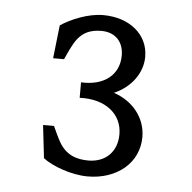

<svg xmlns="http://www.w3.org/2000/svg" viewBox="-40 -747 506 507"><g transform="rotate(5 213.5 -494.0)"><path d="M171 -526V-485C239 -488 284 -452 284 -398C284 -352 254 -322 208 -322C176 -322 148 -332 130 -364C122 -378 117 -390 110 -405H81L91 -318C115 -299 167 -280 210 -280C288 -280 345 -328 345 -396C345 -447 311 -489 260 -506C304 -525 334 -564 334 -608C334 -667 284 -708 214 -708C174 -708 129 -689 102 -671L92 -583H121C128 -598 133 -610 141 -624C159 -657 184 -666 213 -666C249 -666 272 -643 272 -606C272 -555 233 -523 171 -526Z"/></g></svg>

Font: LT Superior Serif Semibold
Style: Regular
Weight: 600
Designer: Daniel Lyons
Foundry: LyonsType
Version: Version 2.120;FEAKit 1.0